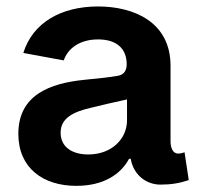

<svg xmlns="http://www.w3.org/2000/svg" viewBox="-20 -573 623 603"><path d="M219.7 10.7C305.7 10.7 359.4 -25.9 385.3 -74.2H390.6C399.4 -22.5 440.4 6.8 483.9 6.8C517.1 6.8 543.9 2.4 572.8 -7.3L559.6 -94.7C551.8 -91.8 546.9 -90.8 539.1 -90.8C522 -90.8 515.6 -110.4 515.6 -128.9V-366.2C515.6 -504.9 398.9 -552.7 288.1 -552.7C171.9 -552.7 83 -502 53.2 -406.7L180.2 -383.3C192.4 -419.4 228.5 -449.2 288.1 -449.2C346.2 -449.2 377.9 -420.4 377.9 -371.1C377.9 -344.2 362.3 -336.4 347.2 -334.5C323.2 -330.1 292 -327.1 244.6 -322.3C137.7 -311.5 37.6 -275.4 37.6 -152.8C37.6 -44.9 115.7 10.7 219.7 10.7ZM257.3 -87.9C206.5 -87.9 170.4 -111.3 170.4 -156.2C170.4 -202.1 210 -221.7 265.1 -234.4C303.2 -244.1 343.8 -252.9 378.9 -260.7V-195.3C378.9 -136.2 330.1 -87.9 257.3 -87.9Z"/></svg>

Font: Raveo SemiBold
Style: Regular
Weight: 600
Designer: Jakub Foglar, Rasmus Andersson (Inter)
Foundry: Jakubfoglar.com
Version: Version 1.100;Glyphs 3.2.3 (3260)